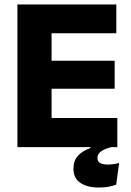

<svg xmlns="http://www.w3.org/2000/svg" viewBox="-20 -659 586 860"><path d="M58 0V-639H211V0ZM103.5 0V-130.5H505.5V0ZM147.5 -261.5V-387H493.5V-261.5ZM103 -510V-639H501V-510ZM423.5 181Q371 181 340 160Q309 139 309 96.5V96Q309 60.5 329.2 38.5Q349.5 16.5 385.5 4V-4.5L476.5 -2.5L481 -0.5Q449.5 7 433 18.8Q416.5 30.5 416.5 48Q416.5 64 428.2 71Q440 78 462 78Q475.5 78 488.2 76.2Q501 74.5 513.5 71L500.5 168Q483.5 174.5 464.2 177.8Q445 181 423.5 181Z"/></svg>

Font: Anek Latin
Style: Bold
Weight: 700
Designer: Yesha Goshar
Foundry: Ek Type
Version: Version 1.003